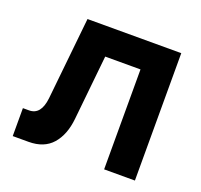

<svg xmlns="http://www.w3.org/2000/svg" viewBox="-100 -650 799 762"><g transform="rotate(20 300.0 -269.0)"><path d="M26 0V-118H52Q102 -118 110 -190L146 -538H542V0H412V-422H263L235 -149Q228 -80 193 -40Q158 0 93 0Z"/></g></svg>

Font: Geist Mono ExtraBold
Style: Regular
Weight: 800
Monospace: yes
Designer: Basement.studio, Andrés Briganti, Mateo Zaragoza
Foundry: Basement.studio, Vercel, Andrés Briganti, Guido Ferreyra, Mateo Zaragoza
Version: Version 1.500; ttfautohint (v1.8.4.7-5d5b)